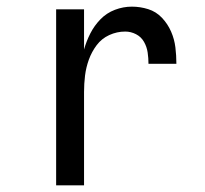

<svg xmlns="http://www.w3.org/2000/svg" viewBox="-20 -558 616 578"><path d="M149 0H233V-281Q233 -306 236 -330.5Q239 -355 247.5 -378.5Q256 -402 271 -422Q286 -442 309 -452.5Q332 -463 357 -463Q374 -463 389.5 -455Q405 -447 413.5 -432Q422 -417 424.5 -400Q427 -383 427 -366H511Q511 -391 508 -415.5Q505 -440 495 -463Q485 -486 467.5 -504.5Q450 -523 426 -530.5Q402 -538 377 -538Q351 -538 326 -528.5Q301 -519 282.5 -500Q264 -481 252 -457.5Q240 -434 233 -409V-530H149Z"/></svg>

Font: Iosevka SS01 Extended
Style: Regular
Weight: 400
Width: 7
Monospace: yes
Designer: Belleve Invis
Foundry: Belleve Invis
Version: Version 3.4.7; ttfautohint (v1.8.3)